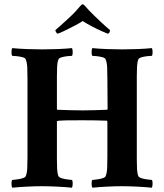

<svg xmlns="http://www.w3.org/2000/svg" viewBox="-20 -870 763 894"><path d="M482 -713Q476 -715 453.5 -725Q431 -735 405.5 -748.5Q380 -762 365 -772Q350 -762 325 -749Q300 -736 278 -725.5Q256 -715 248 -713Q245 -715 241.5 -719.5Q238 -724 238 -730Q244 -735 260.5 -749.5Q277 -764 308 -793Q326 -810 336 -821.5Q346 -833 352 -840Q360 -850 365 -850Q368 -850 371 -847Q374 -844 378 -840Q387 -830 395.5 -820.5Q404 -811 419 -797Q452 -765 469 -750Q486 -735 492 -730Q492 -716 482 -713ZM177 -640Q208 -640 247.5 -641.5Q287 -643 315 -646Q318 -642 318.5 -628.5Q319 -615 315 -610Q309 -610 294.5 -608.5Q280 -607 267.5 -603.5Q255 -600 252 -593Q247 -580 246 -560Q245 -540 245 -514Q245 -511 245 -507.5Q245 -504 245 -501V-362Q245 -361 245.5 -360Q246 -359 246 -359Q275 -358 303.5 -357Q332 -356 365 -356Q392 -356 422.5 -357Q453 -358 479 -359Q479 -359 480 -360.5Q481 -362 481 -363L480 -501Q480 -533 479 -555.5Q478 -578 472 -593Q470 -600 457 -603.5Q444 -607 430.5 -608.5Q417 -610 410 -610Q406 -615 406.5 -628.5Q407 -642 410 -646Q439 -643 478.5 -641.5Q518 -640 549 -640Q580 -640 619.5 -641.5Q659 -643 687 -646Q690 -642 690.5 -628.5Q691 -615 687 -610Q681 -610 666.5 -608.5Q652 -607 639.5 -603.5Q627 -600 624 -593Q619 -580 618 -560Q617 -540 617 -514Q617 -511 617 -507.5Q617 -504 617 -501V-142Q617 -139 617 -135.5Q617 -132 617 -129Q617 -103 618 -83Q619 -63 624 -50Q627 -44 639.5 -40Q652 -36 666.5 -34.5Q681 -33 687 -32Q691 -27 690.5 -14Q690 -1 687 4Q659 1 618.5 -1Q578 -3 547 -3Q516 -3 477.5 -1Q439 1 410 4Q407 -1 406.5 -14Q406 -27 410 -32Q417 -33 430.5 -34.5Q444 -36 457 -40Q470 -44 472 -50Q478 -65 479 -88Q480 -111 480 -142V-303Q480 -305 479 -306.5Q478 -308 478 -308Q451 -309 423 -309.5Q395 -310 365 -310Q311 -310 286 -309.5Q261 -309 254 -308Q247 -307 245 -306Q244 -305 244.5 -303.5Q245 -302 245 -302V-142Q245 -139 245 -135.5Q245 -132 245 -129Q245 -103 246 -83Q247 -63 252 -50Q255 -44 267.5 -40Q280 -36 294.5 -34.5Q309 -33 315 -32Q319 -27 318.5 -14Q318 -1 315 4Q287 1 246.5 -1Q206 -3 175 -3Q144 -3 105 -1Q66 1 37 4Q34 -1 33.5 -14Q33 -27 37 -32Q44 -33 58 -34.5Q72 -36 85 -40Q98 -44 100 -50Q106 -65 107 -88Q108 -111 108 -142V-501Q108 -533 107 -555.5Q106 -578 100 -593Q98 -600 85 -603.5Q72 -607 58 -608.5Q44 -610 37 -610Q33 -615 33.5 -628.5Q34 -642 37 -646Q66 -643 106 -641.5Q146 -640 177 -640Z"/></svg>

Font: Amiri
Style: Bold
Weight: 700
Designer: Khaled Hosny
Version: Version 0.113